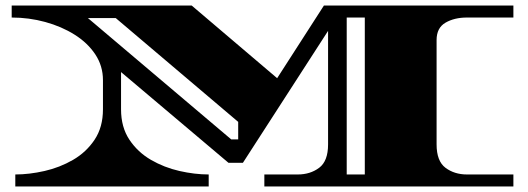

<svg xmlns="http://www.w3.org/2000/svg" viewBox="-20 -670 1898 690"><path d="M35 0V-43Q85 -43 140 -55.5Q195 -68 242.5 -95.5Q290 -123 320 -168Q350 -213 350 -277V-382Q350 -433 322.5 -474.5Q295 -516 248 -545.5Q201 -575 142.5 -591Q84 -607 22 -607V-650H669L976 -389L1144 -650H1825V-607H1658Q1613 -607 1581 -588.5Q1549 -570 1549 -526V-151Q1549 -91 1581 -67Q1613 -43 1658 -43H1825V0H930V-43H1050Q1095 -43 1127 -67Q1159 -91 1159 -151V-559L853 -85H801L415 -411V-277Q415 -213 445 -168Q475 -123 522.5 -95.5Q570 -68 625 -55.5Q680 -43 730 -43V0ZM1226 -43H1291V-607H1226ZM811 -169H836V-232L396 -605H296Z"/></svg>

Font: Diplomata SC
Style: Regular
Weight: 400
Designer: Eduardo Rodriguez Tunni
Foundry: Eduardo Rodriguez Tunni
Version: Version 1.002; ttfautohint (v1.8.4.7-5d5b);gftools[0.9.23]